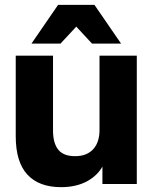

<svg xmlns="http://www.w3.org/2000/svg" viewBox="-20 -760 635 793"><path d="M232 13Q141 13 93 -39Q45 -91 45 -197V-530H199V-221Q199 -169 220.5 -142Q242 -115 290 -115Q316 -115 335 -123Q354 -131 366.5 -145.5Q379 -160 385 -179.5Q391 -199 391 -221V-530H545V0H403V-72Q393 -54 377 -38.5Q361 -23 340 -11.5Q319 0 292 6.5Q265 13 232 13ZM110 -580 220 -740H370L480 -580H360L295 -650L230 -580Z"/></svg>

Font: Golos Text VF
Style: Regular
Weight: 400
Designer: A.Korolkova, Vitaly Kuzmin
Foundry: ParaType Ltd
Version: Version 2.003